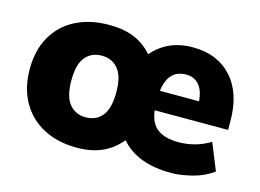

<svg xmlns="http://www.w3.org/2000/svg" viewBox="-77 -655 1083 801"><g transform="rotate(15 464.0 -254.0)"><path d="M306 11Q223 11 161.5 -21.5Q100 -54 66 -114Q32 -174 32 -256Q32 -338 66 -397Q100 -456 161.5 -487.5Q223 -519 306 -519Q369 -519 414.5 -500Q460 -481 493 -443Q525 -480 568 -499.5Q611 -519 668 -519Q773 -519 835 -451Q897 -383 897 -262V-224H580Q587 -168 619.5 -144.5Q652 -121 709 -121Q784 -121 846 -159L893 -43Q853 -14 802.5 -1.5Q752 11 715 11Q639 11 584.5 -10Q530 -31 495 -72Q462 -31 415.5 -10Q369 11 306 11ZM669 -402Q592 -402 580 -308H749Q745 -356 724 -379Q703 -402 669 -402ZM309 -121Q354 -121 380 -153Q406 -185 406 -255Q406 -324 379.5 -355.5Q353 -387 309 -387Q264 -387 238 -355.5Q212 -324 212 -255Q212 -185 238.5 -153Q265 -121 309 -121Z"/></g></svg>

Font: Mulish Black
Style: Regular
Weight: 900
Designer: Vernon Adams
Foundry: Vernon Adams
Version: Version 3.603; ttfautohint (v1.8.3)